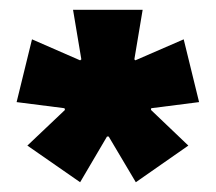

<svg xmlns="http://www.w3.org/2000/svg" viewBox="-20 -659 442 393"><path d="M144 -286 36 -361 113 -434 112 -437.5 14 -450 45.5 -578.5 144 -535.5 146.5 -537.5 129.5 -639H272L255 -537.5L257 -535.5L356 -578.5L387.5 -450L289.5 -437.5L289 -434L365.5 -361L258 -286L202.5 -379.5H199Z"/></svg>

Font: Anek Odia ExtraBold
Style: Regular
Weight: 800
Designer: Yesha Goshar & Mahesh Sahu (Odia), Yesha Goshar (Latin)
Foundry: Ek Type
Version: Version 1.003